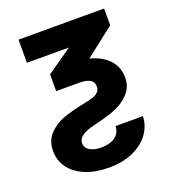

<svg xmlns="http://www.w3.org/2000/svg" viewBox="-134 -614 822 929"><g transform="rotate(-20 277.0 -150.0)"><path d="M508.6 -515.6V-429.3L239.5 -219.3H154.1V-305.5L284.4 -396.5H68V-515.6ZM267.2 111.7Q293.3 111.7 314.9 104.8Q336.5 97.9 350.8 81.2Q365 64.6 366.4 37.9H507Q506.2 83.9 478.3 124.7Q450.5 165.4 396.5 190.8Q342.6 216.2 267.8 216.2Q201.1 216.2 149.6 195.4Q98 174.6 69.4 136.7Q40.8 98.7 40.8 49.1Q40.8 -4.8 72.7 -38Q104.5 -71.2 147.2 -86.8Q189.9 -102.4 244.8 -113.7Q285 -121.9 303.1 -127.1Q321.3 -132.3 334 -143.3Q346.7 -154.2 346.7 -173.8Q346.7 -189.4 338.4 -199.3Q330.2 -209.3 313.7 -214.3Q297.2 -219.3 272.5 -219.3H206.1L208.4 -322.1H272.5Q339.5 -322.1 388.8 -302.8Q438.1 -283.5 464.3 -248.9Q490.4 -214.3 490.4 -168.8Q490.4 -118.8 459.5 -86.1Q428.6 -53.3 386.3 -36.2Q343.9 -19.1 285.9 -5.5Q249.2 2.9 228.5 11.8Q207.8 20.7 196.8 32.7Q185.7 44.7 185.7 60.8Q185.7 85.4 208 98.5Q230.2 111.7 267.2 111.7Z"/></g></svg>

Font: Intratopia Thin
Style: Regular
Weight: 100
Designer: Rasmus Andersson
Foundry: rsms
Version: Version 3.000;Glyphs 3.2.3 (3260)